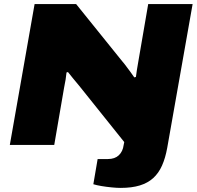

<svg xmlns="http://www.w3.org/2000/svg" viewBox="-20 -708 961 938"><path d="M569 210Q551 210 525.5 207.5Q500 205 476 201Q452 197 436 192L457 69H507Q541 69 560.5 50.5Q580 32 584 1L587 -14L366 -290Q352 -307 336.5 -325.5Q321 -344 312 -356L305 -354Q304 -341 300.5 -319Q297 -297 293 -279L245 0H28L149 -688H352L576 -410Q585 -400 596 -385Q607 -370 618 -355.5Q629 -341 636 -330L644 -332Q646 -346 649 -367.5Q652 -389 655 -403L704 -688H921L797 14Q788 64 771.5 101Q755 138 728.5 162Q702 186 663 198Q624 210 569 210Z"/></svg>

Font: Archivo SemiExpanded Black
Style: Italic
Weight: 900
Width: 6
Italic angle: -10°
Designer: Hector Gatti
Foundry: Omnibus-Type
Version: Version 2.001